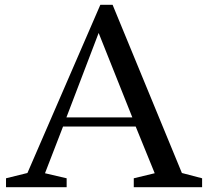

<svg xmlns="http://www.w3.org/2000/svg" viewBox="-20 -778 865 798"><path d="M5 0V-37L94 -59L397 -758H448L736 -59L820 -37V0H536V-37L623 -58L544 -252H242L167 -58L257 -37V0ZM256 -290H530L390 -641Z"/></svg>

Font: Ledger
Style: Regular
Weight: 400
Designer: Denis Masharov
Foundry: Denis Masharov
Version: 1.001